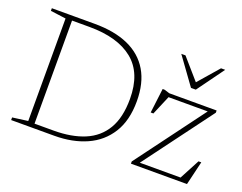

<svg xmlns="http://www.w3.org/2000/svg" viewBox="-108 -896 1390 1101"><g transform="rotate(20 587.0 -345.0)"><path d="M640 -346.5Q640 -504 546.5 -579.8Q453 -655.5 280.5 -655.5H141L147 -682.5H302Q424 -682.5 508.5 -644.8Q593 -607 637.2 -532.5Q681.5 -458 681.5 -347Q681.5 -230 633.2 -153Q585 -76 500 -38Q415 0 304.5 0H147L141 -26.5H290.5Q399.5 -26.5 478 -59.2Q556.5 -92 598.2 -162.5Q640 -233 640 -346.5ZM41 0V-16L135 -28.5V-654L41 -666.5V-682.5H174V0ZM772 0V-13.5L1088.5 -439L1103 -432H817L848 -441L794.5 -314.5H778L796.5 -464.5H808L841 -454.5H1129.5V-441L812 -14.5L798 -22.5H1081L1063 -15.5L1131.5 -145H1148.5L1114 0ZM972.5 -554H952L1070.5 -690.5H1096L976.5 -526H947L828 -690.5H853.5Z"/></g></svg>

Font: Newsreader ExtraLight
Style: Regular
Weight: 250
Designer: Hugues Gentile
Foundry: Production Type
Version: Version 1.003